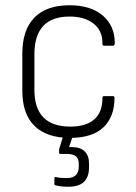

<svg xmlns="http://www.w3.org/2000/svg" viewBox="-20 -514 519 731"><path d="M247 11Q158 11 111.5 -34.5Q65 -80 65 -168V-310Q65 -400 111 -447Q157 -494 245 -494Q325 -494 371 -455Q417 -416 417 -350Q417 -340 410 -340H376Q370 -340 370 -348Q371 -396 337 -423.5Q303 -451 245 -451Q111 -451 111 -307V-172Q111 -32 248 -32Q308 -32 339 -59.5Q370 -87 370 -140Q370 -148 375 -148H410Q416 -148 416 -142Q416 -69 373.5 -29Q331 11 247 11ZM239 197Q214 197 193 192Q187 191 187 187V165Q187 159 192 160Q200 162 210.5 163Q221 164 233 164Q259 164 269.5 152Q280 140 280 121V111Q280 91 269.5 81.5Q259 72 234 72H209Q205 72 205 66Q205 63 205 58.5Q205 54 206 51L225 -10Q227 -15 230 -15H258Q264 -15 261 -8L243 46H255Q285 46 302 62Q319 78 319 109V123Q319 159 300 178Q281 197 239 197Z"/></svg>

Font: Sofia Sans Semi Condensed Light
Style: Regular
Weight: 300
Designer: Botio Nikoltchev, Ani Petrova
Foundry: lettersoup
Version: Version 4.100; ttfautohint (v1.8.4.7-5d5b)